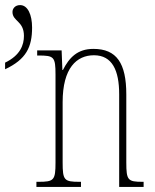

<svg xmlns="http://www.w3.org/2000/svg" viewBox="-23 -734 608 754"><path d="M-3 -488V-462C80 -501 103 -549 103 -626C103 -676 86 -714 56 -714C36 -714 26 -700 26 -687C26 -650 71 -652 71 -593C71 -558 57 -517 -3 -488ZM120 0H295V-20H289C229 -20 223 -26 223 -96V-333C223 -467 278 -517 346 -517C418 -517 445 -457 445 -364V0H541V-20H537C479 -20 473 -26 473 -96V-363C473 -486 435 -542 344 -542C281 -542 249 -508 224 -459H222L219 -536H123V-516H128C189 -516 195 -511 195 -441V-96C195 -26 189 -20 128 -20H120Z"/></svg>

Font: Noto Serif ExtraCondensed Thin
Style: Regular
Weight: 100
Width: 2
Designer: Monotype Design Team
Foundry: Monotype Imaging Inc.
Version: Version 2.013